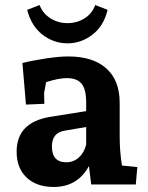

<svg xmlns="http://www.w3.org/2000/svg" viewBox="-20 -732 588 762"><path d="M46 -130Q46 -246 178 -268L322 -291V-326Q322 -377 304 -399.5Q286 -422 245 -422Q213 -422 163 -406L155 -363L156 -320L83 -317L69 -482Q114 -493 165.5 -500.5Q217 -508 251 -508Q349 -508 402 -460.5Q455 -413 455 -324V-190Q455 -131 464 -75L525 -69L519 0H342L333 -73Q288 10 193 10Q125 10 85.5 -27.5Q46 -65 46 -130ZM243 -88Q272 -88 293 -107Q314 -126 322 -158V-228L240 -214Q212 -210 199 -194Q186 -178 186 -151Q186 -88 243 -88ZM248 -640Q284 -640 314.5 -658.5Q345 -677 358 -712L407 -693Q392 -629 347 -594.5Q302 -560 248 -560Q193 -560 148.5 -594.5Q104 -629 88 -693L137 -712Q151 -677 181.5 -658.5Q212 -640 248 -640Z"/></svg>

Font: Andada Pro ExtraBold
Style: Regular
Weight: 800
Designer: Carolina Giovagnoli
Foundry: Huerta Tipografica
Version: Version 3.005; ttfautohint (v1.8.4)